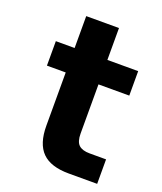

<svg xmlns="http://www.w3.org/2000/svg" viewBox="-125 -744 696 826"><g transform="rotate(20 222.5 -331.0)"><path d="M288 0Q205 0 166 -39Q127 -78 127 -161V-404H41V-516H127V-662H277V-516H418V-404H277V-179Q277 -142 293 -127Q309 -112 343 -112H418V0Z"/></g></svg>

Font: Txt Sans
Style: Bold
Weight: 700
Designer: Open Source
Foundry: XRLN
Version: Version 1.0